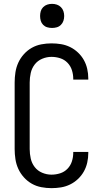

<svg xmlns="http://www.w3.org/2000/svg" viewBox="-20 -968 540 996"><path d="M247 8Q221 8 194.5 3Q168 -2 145 -15Q122 -28 104 -48Q86 -68 75 -92Q64 -116 60 -142.5Q56 -169 56 -195V-540Q56 -566 60 -592.5Q64 -619 75 -643Q86 -667 104 -687Q122 -707 145 -720Q168 -733 194.5 -738Q221 -743 247 -743Q272 -743 296.5 -739Q321 -735 343.5 -724Q366 -713 384.5 -695.5Q403 -678 415 -656.5Q427 -635 432.5 -610.5Q438 -586 438 -561V-555H360V-559Q360 -582 353 -604Q346 -626 330 -642.5Q314 -659 292 -666Q270 -673 247 -673Q222 -673 198.5 -663Q175 -653 160 -633.5Q145 -614 139.5 -589.5Q134 -565 134 -540V-195Q134 -170 139.5 -145.5Q145 -121 160 -101.5Q175 -82 198.5 -72Q222 -62 247 -62Q270 -62 292 -69Q314 -76 330 -92.5Q346 -109 353 -131Q360 -153 360 -176V-180H438V-174Q438 -149 432.5 -124.5Q427 -100 415 -78.5Q403 -57 384.5 -39.5Q366 -22 343.5 -11Q321 0 296.5 4Q272 8 247 8ZM250 -823Q237 -823 225 -826.5Q213 -830 204 -839Q195 -848 191.5 -860Q188 -872 188 -885Q188 -898 191.5 -910Q195 -922 204 -931Q213 -940 225 -944Q237 -948 250 -948Q263 -948 275 -944Q287 -940 296 -931Q305 -922 309 -910Q313 -898 313 -885Q313 -872 309 -860Q305 -848 296 -839Q287 -830 275 -826.5Q263 -823 250 -823Z"/></svg>

Font: HulyMono
Style: Regular
Weight: 400
Monospace: yes
Designer: Belleve Invis
Foundry: Belleve Invis
Version: Version 33.2.5; ttfautohint (v1.8.4)